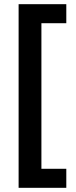

<svg xmlns="http://www.w3.org/2000/svg" viewBox="-20 -738 362 918"><path d="M297 160H69V-718H297V-627H178V69H297Z"/></svg>

Font: Noto Sans SemiCondensed SemiBold
Style: Regular
Weight: 600
Width: 4
Designer: Monotype Design Team
Foundry: Monotype Imaging Inc.
Version: Version 2.013; ttfautohint (v1.8.4.7-5d5b)